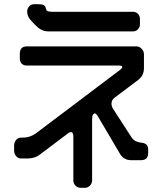

<svg xmlns="http://www.w3.org/2000/svg" viewBox="-20 -787 768 911"><path d="M153 -663Q178 -638 210 -638H611Q625 -638 634.5 -648Q644 -658 644 -673V-697Q644 -712 634.5 -721.5Q625 -731 611 -731H231Q207 -731 202 -737Q199 -740 197 -749Q194 -767 164 -767H142Q128 -767 118.5 -757Q109 -747 109 -732Q109 -711 123 -694.5Q137 -678 153 -663ZM418 -233Q419 -243 425 -247L429 -249Q435 -249 441 -240Q443 -238 444.5 -235Q446 -232 448 -229L550 -56Q559 -41 572.5 -34Q586 -27 601 -27H649Q683 -27 683 -61V-78Q683 -107 651 -110Q637 -111 624.5 -117Q612 -123 603 -137L515 -273Q509 -284 509 -295Q509 -312 523 -323L636 -408Q663 -429 663 -463V-531Q663 -543 652.5 -555Q642 -567 627 -567H108Q74 -567 74 -532V-511Q74 -495 82.5 -485.5Q91 -476 108 -476H542Q560 -476 560 -469Q560 -463 549 -455L150 -154Q122 -134 89 -134H80Q66 -134 56.5 -123Q47 -112 47 -96V-72Q47 -57 56.5 -46Q66 -35 80 -35H111Q126 -35 141.5 -39.5Q157 -44 171 -55L301 -153Q308 -160 317 -160Q328 -160 328 -139V69Q328 83 338 93.5Q348 104 362 104H383Q397 104 407 93.5Q417 83 417 69V-215Q417 -219 417 -222.5Q417 -226 418 -228Q418 -230 418 -231Q418 -232 418 -233Z"/></svg>

Font: WDXL Lubrifont SC
Style: Regular
Weight: 400
Designer: [WDXL Lubrifont] Copyright 2020-2022 (c) NightFurySL2001, Skr-ZERO; [ZCOOL QingKe HuangYou] Copyright 2018-2022 (c) The 
Version: Version 2.001;hotconv 1.1.1;makeotfexe 2.6.0